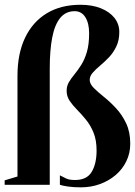

<svg xmlns="http://www.w3.org/2000/svg" viewBox="-20 -794 581 824"><path d="M327 10Q295.5 10 271.5 6.5Q247.5 3 237 -1V-41.5Q250.5 -34.5 263.8 -28Q277 -21.5 302 -21.5Q353 -21.5 373.8 -56.8Q394.5 -92 394.5 -148Q394.5 -192.5 381.5 -224.5Q368.5 -256.5 349.2 -280Q330 -303.5 311 -322.8Q292 -342 279 -361.2Q266 -380.5 266 -404Q266 -425 275.8 -441.5Q285.5 -458 299.8 -475.2Q314 -492.5 328.5 -515.2Q343 -538 352.8 -570.8Q362.5 -603.5 362.5 -651Q362.5 -694.5 346.2 -720.2Q330 -746 300.5 -746Q262 -746 238.2 -716.8Q214.5 -687.5 204 -632.5Q193.5 -577.5 193.5 -500V-1H0V-20L55 -36.5V-468.5Q55 -563.5 87.5 -631.8Q120 -700 180.5 -736.8Q241 -773.5 325.5 -773.5Q376 -773.5 413.5 -758.2Q451 -743 471.5 -716.8Q492 -690.5 492 -656.5Q492 -621 479.2 -594.5Q466.5 -568 447.8 -548.2Q429 -528.5 409.8 -512.5Q390.5 -496.5 377.8 -481.8Q365 -467 365 -451Q365 -434 382.5 -416.5Q400 -399 426.2 -378Q452.5 -357 478.2 -329.2Q504 -301.5 521.5 -264.5Q539 -227.5 539 -177.5Q539 -136.5 522.2 -102Q505.5 -67.5 476 -42.5Q446.5 -17.5 408.5 -3.8Q370.5 10 327 10Z"/></svg>

Font: Merriweather 144pt
Style: Bold
Weight: 700
Version: Version 2.100